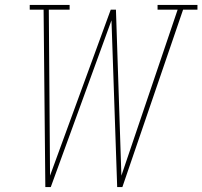

<svg xmlns="http://www.w3.org/2000/svg" viewBox="-20 -755 817 775"><path d="M163 0 156 -716H100V-735H261V-716H177L182 -46L427 -716H448L470 -46L697 -716H616V-735H777V-716H719L474 0H453L430 -673L185 0Z"/></svg>

Font: Iosevka Etoile Thin Oblique
Style: Regular
Weight: 100
Italic angle: -9°
Designer: Belleve Invis
Foundry: Belleve Invis
Version: Version 15.5.2; ttfautohint (v1.8.4)